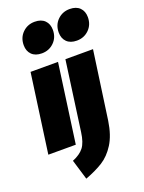

<svg xmlns="http://www.w3.org/2000/svg" viewBox="-201 -911 914 1222"><g transform="rotate(-20 256.0 -299.5)"><path d="M248 -534 174 0H-12L62 -534ZM79 -708Q79 -759 112.5 -792Q146 -825 195 -825Q239 -825 263 -801Q287 -777 287 -737Q287 -686 253.5 -653Q220 -620 171 -620Q127 -620 103 -644Q79 -668 79 -708ZM122 90Q174 69 199 36.5Q224 4 233 -63L298 -534H485L420 -73Q406 21 369 79.5Q332 138 282.5 169Q233 200 163 226ZM316 -708Q316 -759 349.5 -792Q383 -825 432 -825Q476 -825 500 -801Q524 -777 524 -737Q524 -686 490.5 -653Q457 -620 408 -620Q364 -620 340 -644Q316 -668 316 -708Z"/></g></svg>

Font: Fira Sans Extra Condensed Black
Style: Italic
Weight: 900
Width: 3
Italic angle: -8°
Designer: Carrois Corporate & Edenspiekermann AG
Foundry: Carrois Corporate GbR & Edenspiekermann AG
Version: Version 4.203